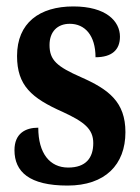

<svg xmlns="http://www.w3.org/2000/svg" viewBox="-20 -567 435 597"><path d="M190 10C307 10 370 -55 370 -156C370 -250 318 -289 232 -327C157 -360 134 -380 134 -427C134 -468 158 -493 197 -493C244 -493 277 -457 277 -389C328 -389 353 -412 353 -453C353 -501 310 -547 208 -547C103 -547 33 -496 33 -393C33 -301 78 -262 175 -219C242 -188 270 -166 270 -122C270 -76 247 -46 192 -46C135 -46 99 -90 99 -170C59 -170 25 -152 25 -100C25 -33 71 10 190 10Z"/></svg>

Font: Noto Serif Khmer ExtraCondensed
Style: Bold
Weight: 700
Width: 2
Designer: Danh Hong and the Monotype Design Team
Foundry: Monotype Imaging Inc.
Version: Version 2.004